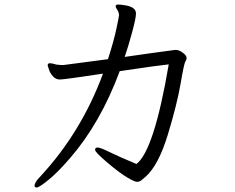

<svg xmlns="http://www.w3.org/2000/svg" viewBox="-20 -771 1040 850"><path d="M532 -519Q547 -562 564.5 -626.5Q582 -691 582 -711Q582 -741 531 -748Q513 -751 502.5 -751Q492 -751 492 -743Q492 -738 497 -731Q502 -724 504.5 -716.5Q507 -709 507 -704Q507 -699 495.5 -644.5Q484 -590 458 -509L260 -483Q246 -483 230 -485Q209 -491 203 -491H199Q191 -490 191 -481L196 -466Q200 -450 213 -434.5Q226 -419 245 -419Q264 -419 436 -445Q340 -185 157 12Q133 36 133 52Q133 59 143 59Q153 59 194 26Q235 -7 291 -72Q425 -227 510 -456Q685 -482 727 -486Q662 -104 584 -45Q505 -78 464.5 -98Q424 -118 412.5 -118Q401 -118 401 -107.5Q401 -97 455.5 -51Q510 -5 543 14.5Q576 34 586.5 34Q597 34 606 27Q615 20 625 11Q682 -40 723 -175Q764 -310 779.5 -400.5Q795 -491 800.5 -498.5Q806 -506 806 -515.5Q806 -525 789.5 -537.5Q773 -550 759 -550H755Q655 -537 532 -519Z"/></svg>

Font: LXGW WenKai TC
Style: Regular
Weight: 400
Designer: LXGW / Fontworks Inc.
Foundry: LXGW / Fontworks Inc.
Version: Version 1.330